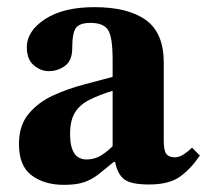

<svg xmlns="http://www.w3.org/2000/svg" viewBox="-20 -506 579 537"><path d="M159 11Q104 11 68.5 -15.5Q33 -42 33 -103Q33 -155 60 -187.5Q87 -220 128.5 -239Q170 -258 214.5 -269.5Q259 -281 295 -291V-339Q295 -403 282 -422.5Q269 -442 233 -442Q203 -442 192.5 -428Q182 -414 182 -371Q182 -337 162 -322Q142 -307 116 -307Q94 -307 74.5 -323.5Q55 -340 55 -374Q55 -419 106 -452.5Q157 -486 244 -486Q338 -486 388 -450Q438 -414 438 -331V-114Q438 -84 445.5 -75Q453 -66 469 -66Q481 -66 493.5 -74Q506 -82 517 -93L539 -71Q514 -34 483.5 -12Q453 10 397 10Q347 10 328 -4Q309 -18 302 -53H298Q274 -33 255.5 -18.5Q237 -4 215.5 3.5Q194 11 159 11ZM295 -97V-252Q256 -240 229.5 -226.5Q203 -213 189.5 -191Q176 -169 176 -131Q176 -60 222 -60Q241 -60 257 -68Q273 -76 295 -97Z"/></svg>

Font: STIX Two Text
Style: Bold
Weight: 700
Designer: Ross Mills, John Hudson & Paul Hanslow, Tiro Typeworks Ltd; with prior portions MicroPress Inc., and Coen Hoffman.
Foundry: Tiro Typeworks Ltd
Version: Version 2.13 b171